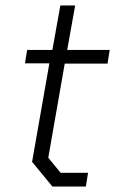

<svg xmlns="http://www.w3.org/2000/svg" viewBox="-20 -680 422 700"><path d="M97 -90 160 -449H71L79 -498H171L200 -660H254L225 -498H380L372 -448H216L156 -105L201 -50H301L293 0H171Z"/></svg>

Font: Chakra Petch Light
Style: Italic
Weight: 300
Italic angle: -10°
Designer: Katatrad Aksorn Co.,Ltd.
Foundry: Cadson Demak Co.,Ltd.
Version: Version 1.000; ttfautohint (v1.6)